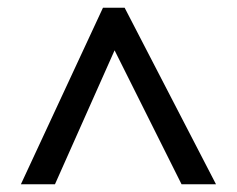

<svg xmlns="http://www.w3.org/2000/svg" viewBox="-20 -739 612 496"><path d="M34 -263H122L276 -609L449 -263H538L302 -719H246Z"/></svg>

Font: Noto Sans Bassa Vah Medium
Style: Regular
Weight: 500
Designer: Monotype Design Team
Foundry: Monotype Imaging Inc.
Version: Version 2.002